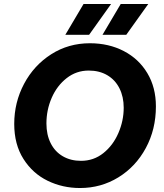

<svg xmlns="http://www.w3.org/2000/svg" viewBox="-20 -932 824 966"><path d="M51.6 -308.6Q51.6 -417 101.1 -510.2Q150.6 -603.4 237.5 -658.9Q324.4 -714.4 432.4 -714.4Q527 -714.4 602.6 -675.2Q678.2 -636 721.3 -564Q764.4 -492 764.4 -396.8Q764.4 -281.2 713.7 -187.3Q663 -93.4 575.6 -39.7Q488.2 14 382.6 14Q294.8 14 219.6 -22.6Q144.4 -59.2 98 -132.3Q51.6 -205.4 51.6 -308.6ZM602.4 -390Q602.4 -445 581 -487.6Q559.6 -530.2 519.8 -553.6Q480 -577 426.4 -577Q364.2 -577 315.5 -539Q266.8 -501 240.2 -440Q213.6 -379 213.6 -311Q213.6 -254.2 235 -211.5Q256.4 -168.8 296 -145.8Q335.6 -122.8 387.6 -122.8Q451.4 -122.8 500.1 -161.7Q548.8 -200.6 575.6 -262.5Q602.4 -324.4 602.4 -390ZM308.6 -756.8 400.4 -912H539L428.2 -756.8ZM495.6 -756.8 587.4 -912H726L615.2 -756.8Z"/></svg>

Font: Fixel Italic Variable 20240409 Display Thin
Style: Italic
Weight: 100
Italic angle: -10°
Designer: AlfaBravo + MacPaw
Foundry: Kyrylo Tkachov, Marchela Mozhyna, Serhii Makarenko, Maria Weinstein, Zakhar Kryvoshyya
Version: Version 1.211;Glyphs 3.2 (3225)